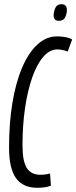

<svg xmlns="http://www.w3.org/2000/svg" viewBox="-20 -883 363 913"><path d="M157 10Q89 10 56 -36Q23 -82 23 -181Q23 -297 39 -394Q55 -491 85.5 -562Q116 -633 158 -671.5Q200 -710 251 -710Q272 -710 291 -706.5Q310 -703 323 -695L302 -638Q274 -648 252 -648Q216 -648 185.5 -612.5Q155 -577 133 -514Q111 -451 99 -368.5Q87 -286 87 -192Q87 -116 107.5 -84Q128 -52 171 -52Q197 -52 218 -58L222 0Q197 10 157 10ZM260 -784Q235 -784 235 -809Q235 -827 243 -845Q251 -863 272 -863Q298 -863 298 -836Q298 -818 290 -801Q282 -784 260 -784Z"/></svg>

Font: Georama ExtraCondensed
Style: Italic
Weight: 400
Width: 2
Italic angle: -9°
Designer: Jean-Baptiste Levee
Foundry: Production Type
Version: Version 1.000